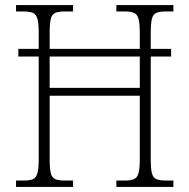

<svg xmlns="http://www.w3.org/2000/svg" viewBox="-20 -734 744 754"><path d="M43 0V-25H74Q97 -25 109.5 -30.5Q122 -36 127 -54Q132 -72 132 -109V-512H52V-542H132V-605Q132 -642 127 -660Q122 -678 109 -683.5Q96 -689 71 -689H43V-714H267V-689H234Q210 -689 197 -683.5Q184 -678 179.5 -660Q175 -642 175 -605V-542H529V-604Q529 -642 524 -660Q519 -678 506 -683.5Q493 -689 469 -689H437V-714H661V-689H631Q607 -689 594 -683.5Q581 -678 576.5 -660Q572 -642 572 -604V-542H652V-512H572V-108Q572 -72 576.5 -54Q581 -36 594 -30.5Q607 -25 631 -25H661V0H437V-25H470Q493 -25 506 -30.5Q519 -36 524 -54Q529 -72 529 -109V-358H175V-109Q175 -72 179.5 -54Q184 -36 197 -30.5Q210 -25 233 -25H267V0ZM175 -389H529V-512H175Z"/></svg>

Font: Noto Serif SemiCondensed ExtraLight
Style: Regular
Weight: 200
Width: 4
Designer: Monotype Design Team
Foundry: Monotype Imaging Inc.
Version: Version 2.014